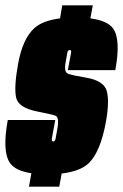

<svg xmlns="http://www.w3.org/2000/svg" viewBox="-35 -696 459 716"><path d="M73 0 82 -50Q22 -59 2 -88.5Q-27.5 -131.5 -6 -248.5H171Q160.5 -191.5 158.5 -180Q157 -171.5 160 -169.5Q161.5 -168.5 163.5 -168.5Q170.5 -168.5 172.5 -180Q174.5 -191.5 179 -216.5Q187 -259.5 170.8 -265Q154.5 -270.5 105 -280Q32.5 -294 24.8 -333.2Q17 -372.5 32.5 -458Q49.5 -551.5 93 -591Q123.5 -619 189 -627.5L197 -676H311L302 -627.5Q366 -619 387 -589.5Q416 -548.5 395 -434.5H218Q228 -488.5 230 -499Q231.5 -506 228.5 -508.5Q227.5 -509.5 225 -509.5Q218 -509.5 216 -499Q214 -488.5 210 -465Q202.5 -427 218.8 -421Q235 -415 283 -407Q352 -396 363 -357Q374 -318 359.5 -239Q339 -129 296 -87.5Q264 -57 195 -49L186 0Z"/></svg>

Font: Anybody UltraCondensed Black
Style: Italic
Weight: 900
Width: 1
Italic angle: -10°
Designer: Tyler Finck
Foundry: Etcetera Type Company
Version: Version 1.010; ttfautohint (v1.8.3) -l 8 -r 50 -G 200 -x 14 